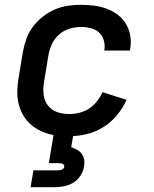

<svg xmlns="http://www.w3.org/2000/svg" viewBox="-20 -558 640 798"><path d="M268 8Q244 8 219.5 5.5Q195 3 172.5 -4.5Q150 -12 130.5 -24Q111 -36 95.5 -53Q80 -70 70 -91Q60 -112 55.5 -135.5Q51 -159 52 -183.5Q53 -208 57 -232L75 -342Q80 -369 89.5 -396Q99 -423 116.5 -446.5Q134 -470 157.5 -488.5Q181 -507 207.5 -518.5Q234 -530 261.5 -534Q289 -538 317 -538Q344 -538 371.5 -534.5Q399 -531 424 -521.5Q449 -512 469.5 -496.5Q490 -481 503.5 -458.5Q517 -436 521.5 -409Q526 -382 521 -354Q521 -353 520.5 -351.5Q520 -350 520 -348H413Q413 -349 413.5 -349.5Q414 -350 414 -351Q417 -372 411 -391.5Q405 -411 391 -423.5Q377 -436 357 -441Q337 -446 317 -446Q293 -446 268.5 -438.5Q244 -431 225 -414Q206 -397 195.5 -374Q185 -351 181 -327L163 -217Q160 -200 160 -182.5Q160 -165 164.5 -149Q169 -133 179 -120Q189 -107 203 -99Q217 -91 234 -87.5Q251 -84 268 -84Q289 -84 310.5 -89.5Q332 -95 350.5 -107Q369 -119 383 -137Q397 -155 406 -175L506 -143Q491 -109 466 -79Q441 -49 408.5 -29Q376 -9 340 -0.5Q304 8 268 8ZM107 220 119 150H219Q223 150 227.5 149.5Q232 149 236 147.5Q240 146 243.5 142.5Q247 139 247 135Q248 131 245.5 127.5Q243 124 239.5 122.5Q236 121 232 120.5Q228 120 224 120H183L203 0H285L276 54Q289 58 300.5 64.5Q312 71 320 82Q328 93 330 107Q332 121 329 135Q326 154 314.5 172Q303 190 285 201Q267 212 247 216Q227 220 207 220Z"/></svg>

Font: Iosevka Curly SmBdEx
Style: Italic
Weight: 600
Width: 7
Italic angle: -9°
Monospace: yes
Designer: Belleve Invis
Foundry: Belleve Invis
Version: Version 11.1.0; ttfautohint (v1.8.3)